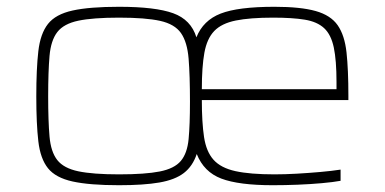

<svg xmlns="http://www.w3.org/2000/svg" viewBox="-20 -538 1134 566"><path d="M331 8Q244 8 194 -3Q144 -14 121.5 -42Q99 -70 93 -121.5Q87 -173 87 -254Q87 -335 93 -387Q99 -439 121.5 -467.5Q144 -496 194 -507Q244 -518 331 -518Q438 -518 490.5 -499Q543 -480 559 -428Q579 -478 630.5 -498Q682 -518 789 -518Q866 -518 910.5 -505.5Q955 -493 975.5 -463.5Q996 -434 1001.5 -383.5Q1007 -333 1007 -256V-243H575Q575 -177 581.5 -134Q588 -91 609.5 -67Q631 -43 674 -33.5Q717 -24 789 -24Q820 -24 855 -26Q890 -28 924 -31Q958 -34 984 -38V-5Q962 -1 928.5 2Q895 5 857.5 6.5Q820 8 784 8Q684 8 632.5 -11.5Q581 -31 560 -84Q548 -48 522 -28Q496 -8 450 0Q404 8 331 8ZM331 -24Q408 -24 451 -32.5Q494 -41 513 -63.5Q532 -86 536 -128Q540 -170 540 -238Q540 -316 536 -365Q532 -414 513.5 -440.5Q495 -467 452 -476.5Q409 -486 331 -486Q254 -486 211 -477Q168 -468 149 -443.5Q130 -419 126 -373Q122 -327 122 -254Q122 -181 126 -135.5Q130 -90 149 -66Q168 -42 211 -33Q254 -24 331 -24ZM972 -260V-296Q972 -360 964 -398Q956 -436 935.5 -455Q915 -474 878.5 -480Q842 -486 785 -486Q717 -486 675 -477.5Q633 -469 611.5 -446.5Q590 -424 582.5 -382.5Q575 -341 575 -275H987Z"/></svg>

Font: Saira Expanded Thin
Style: Regular
Weight: 250
Width: 7
Designer: Hector Gatti with collaboration of the Omnibus-Type team
Foundry: Omnibus-Type
Version: Version 1.101